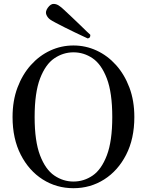

<svg xmlns="http://www.w3.org/2000/svg" viewBox="-20 -977 776 1009"><path d="M366 12Q277 12 204.5 -34Q132 -80 89 -164Q46 -248 46 -362Q46 -448 72 -517Q98 -586 142.5 -635.5Q187 -685 244.5 -711.5Q302 -738 366 -738Q430 -738 487.5 -711.5Q545 -685 589.5 -635.5Q634 -586 660 -517Q686 -448 686 -362Q686 -248 643 -164Q600 -80 527.5 -34Q455 12 366 12ZM366 -23Q421 -23 467 -54.5Q513 -86 541.5 -160.5Q570 -235 570 -362Q570 -490 541.5 -564.5Q513 -639 467 -670.5Q421 -702 366 -702Q312 -702 265.5 -670.5Q219 -639 190.5 -564.5Q162 -490 162 -362Q162 -235 190.5 -160.5Q219 -86 265.5 -54.5Q312 -23 366 -23ZM441 -775Q437 -777 418.5 -785.5Q400 -794 373 -807Q346 -820 319 -833.5Q292 -847 271.5 -858Q251 -869 244 -874Q230 -884 223.5 -900Q217 -916 231 -936Q246 -957 262.5 -956.5Q279 -956 293 -945Q300 -941 317 -925Q334 -909 356.5 -888Q379 -867 400 -846.5Q421 -826 436 -811.5Q451 -797 454 -795Q456 -788 452.5 -782Q449 -776 441 -775Z"/></svg>

Font: Zen Old Mincho Medium
Style: Regular
Weight: 500
Designer: Yoshimichi Ohira
Foundry: Positype
Version: Version 1.500